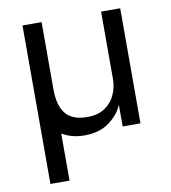

<svg xmlns="http://www.w3.org/2000/svg" viewBox="-82 -601 774 871"><g transform="rotate(-10 305.0 -165.0)"><path d="M80 200V-530H168V-220Q168 -146 198.5 -108Q229 -70 298 -70Q348 -70 380 -92Q412 -114 427 -148.5Q442 -183 442 -220V-530H530V0H448V-100Q430 -56 385 -23Q340 10 272 10Q241 10 215 3Q189 -4 168 -17V200Z"/></g></svg>

Font: Golos Text
Style: Regular
Weight: 400
Designer: A.Korolkova, Vitaly Kuzmin
Foundry: ParaType Ltd
Version: Version 2.004